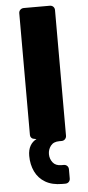

<svg xmlns="http://www.w3.org/2000/svg" viewBox="-61 -734 453 990"><g transform="rotate(-5 165.5 -239.5)"><path d="M220 221Q168 221 133 200.5Q98 180 80.5 143.5Q63 107 63 62Q63 31 75 10Q87 -11 108 -21L93 -24Q86 -25 81 -31Q76 -37 76 -45V-675Q76 -686 83.5 -693Q91 -700 102 -700H236Q247 -700 254 -693Q261 -686 261 -675V-25Q261 -15 254 -7.5Q247 0 236 0H224Q194 0 179.5 19Q165 38 165 62Q165 86 179.5 105Q194 124 224 124H236Q247 124 254 131Q261 138 261 149V196Q261 207 254 214Q247 221 236 221Z"/></g></svg>

Font: Rubik
Style: Bold
Weight: 700
Designer: Hubert and Fischer
Foundry: Hubert and Fischer
Version: Version 2.300;gftools[0.9.30]